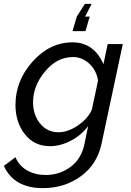

<svg xmlns="http://www.w3.org/2000/svg" viewBox="-58 -750 677 993"><path d="M416 -730 382 -664H406L384 -589H317L339 -664L381 -730ZM-38 108 22 63Q41 108 82.5 131.5Q124 155 178 155Q250 155 306.5 113.5Q363 72 379 -6L398 -98Q362 -50 308 -22Q254 6 201 6Q119 6 70.5 -56Q22 -118 22 -207Q22 -333 111 -432Q200 -531 317 -531Q428 -531 477 -418L499 -522H577L467 -6Q444 101 359.5 162Q275 223 164 223Q14 223 -38 108ZM417 -183 449 -333Q441 -386 404 -420.5Q367 -455 319 -455Q237 -455 175 -380.5Q113 -306 113 -221Q113 -156 149.5 -111Q186 -66 244 -66Q294 -66 345.5 -101.5Q397 -137 417 -183Z"/></svg>

Font: Raleway-v4020 Medium
Style: Italic
Weight: 500
Italic angle: -12°
Designer: Matt McInerney, Pablo Impallari, Rodrigo Fuenzalida
Foundry: Matt McInerney, Pablo Impallari, Rodrigo Fuenzalida
Version: Version 4.020;PS 004.020;hotconv 1.0.88;makeotf.lib2.5.64775